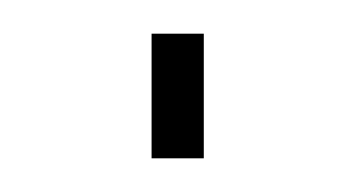

<svg xmlns="http://www.w3.org/2000/svg" viewBox="-20 -94 211 114"><path d="M101 0H70V-74H101Z"/></svg>

Font: Raleway
Style: ExtraLight
Weight: 200
Designer: Matt McInerney, Pablo Impallari, Rodrigo Fuenzalida
Foundry: Matt McInerney, Pablo Impallari, Rodrigo Fuenzalida
Version: Version 2.001